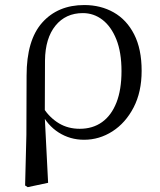

<svg xmlns="http://www.w3.org/2000/svg" viewBox="-20 -551 646 777"><path d="M81.6 199.6 86.8 -5.5 87.6 -245.2Q87.6 -388.7 150.9 -459.6Q214.3 -530.6 321 -530.6Q387.7 -530.6 440.2 -500.8Q492.7 -471 522.9 -411.9Q553.2 -352.7 553.2 -264.3Q553.2 -178.8 520.7 -116.2Q488.2 -53.6 435.1 -19.5Q382 14.6 320.2 14.6Q263.7 14.6 217.5 -14.7Q171.4 -44.1 145.4 -97.7H142L155.8 -113.1Q182.3 -73.6 218.9 -51.7Q255.6 -29.8 302.7 -29.8Q355.4 -29.8 393.1 -56.9Q430.8 -83.9 451.3 -136.1Q471.7 -188.2 471.7 -263.1Q471.7 -339.4 450.8 -391.7Q429.8 -443.9 394.5 -471Q359.2 -498 315.3 -498Q245.8 -498 204.4 -447.1Q163.1 -396.2 162.1 -306.4L161.3 -94.1L160.8 -84.8L174.7 188.8L92.2 206.4Z"/></svg>

Font: Noto Serif KR
Style: Regular
Weight: 200
Designer: Ryoko NISHIZUKA 西塚涼子 (kana & ideographs); Frank Grießhammer (Latin, Greek & Cyrillic); Wenlong ZHANG 张文龙 (bopomofo); San
Foundry: Adobe
Version: Version 2.001;hotconv 1.1.0;makeotfexe 2.6.0